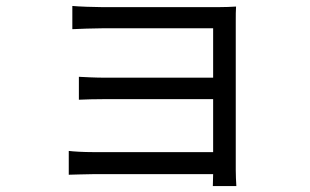

<svg xmlns="http://www.w3.org/2000/svg" viewBox="-20 -569 1040 645"><path d="M211 -62V18C227 18 262 16 294 16H696L695 56H774C773 42 772 18 772 2C772 -83 772 -460 772 -496C772 -515 772 -536 773 -547C760 -546 734 -545 712 -545C630 -545 381 -545 325 -545C299 -545 242 -547 223 -549V-471C241 -472 299 -474 325 -474C380 -474 662 -474 696 -474V-308H334C300 -308 264 -310 245 -311V-234C265 -235 300 -236 335 -236H696V-58H293C259 -58 227 -60 211 -62Z"/></svg>

Font: Noto Sans HK
Style: Regular
Weight: 400
Designer: Ryoko NISHIZUKA 西塚涼子 (kana, bopomofo & ideographs); Paul D. Hunt (Latin, Greek & Cyrillic); Sandoll Communications 산돌커뮤니
Foundry: Adobe
Version: Version 2.004;hotconv 1.0.118;makeotfexe 2.5.65603